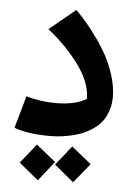

<svg xmlns="http://www.w3.org/2000/svg" viewBox="-54 -581 585 836"><g transform="rotate(5 239.0 -163.0)"><path d="M176.8 17.1Q84.5 17.1 22 -4.9L62 -146Q125 -127.9 191.9 -127.9Q276.9 -127.9 325.2 -158.2Q325.2 -227.5 270.8 -303Q216.3 -378.4 131.8 -445.8L246.1 -540Q270 -515.6 291.7 -490.2Q313.5 -464.8 341.3 -425.8Q369.1 -386.7 389.2 -348.9Q409.2 -311 423.1 -264.9Q437 -218.8 437 -175.8Q437 -141.1 426.5 -112.1Q416 -83 399.4 -63.5Q382.8 -43.9 359.4 -29.1Q335.9 -14.2 312.5 -5.6Q289.1 2.9 262.7 8.3Q236.3 13.7 216.3 15.4Q196.3 17.1 176.8 17.1ZM296.9 209 211.9 139.2 279.8 54.2 366.2 124ZM143.1 213.9 58.1 144 126 59.1 210.9 127.9Z"/></g></svg>

Font: FiraGO SemiBold
Style: Italic
Weight: 600
Italic angle: -8°
Designer: bBox Type GmbH
Foundry: bBox Type GmbH
Version: Version 1.001;PS 001.001;hotconv 1.0.88;makeotf.lib2.5.64775